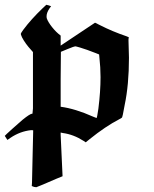

<svg xmlns="http://www.w3.org/2000/svg" viewBox="-21 -577 645 804"><path d="M131 207Q122 207 112 202L113 188Q113 182 115.5 77Q118 -28 118 -31Q118 -32 109 -32Q63 -27 23 0L10 9L-1 -8Q0 -10 30.5 -37.5Q61 -65 73 -75Q105 -101 114 -101H115L117 -123Q117 -141 117 -230V-359L110 -367Q85 -394 71 -421Q66 -433 66 -435Q66 -438 77 -453Q109 -496 158 -543L173 -557Q174 -557 183 -554.5Q192 -552 193 -551Q191 -548 187 -543Q174 -524 174 -509Q174 -503 175 -500Q180 -485 197 -463.5Q214 -442 233 -428V-386L377 -482L399 -471Q450 -445 509 -425Q519 -421 519 -420L518 -419Q518 -418 517.5 -415.5Q517 -413 517 -410Q517 -400 518 -373Q519 -346 519 -335Q519 -222 501 -137Q492 -84 489 -84L479 -78Q421 -48 354 6L338 19L329 13Q287 -14 242 -20L233 -22V-12L241 161L214 172Q187 184 159.5 195.5Q132 207 131 207ZM314 -378Q297 -383 294 -383Q290 -383 263 -372L234 -360L233 -245V-130Q294 -122 370 -88Q382 -83 384 -83Q385 -83 391 -122Q400 -194 400 -254Q400 -294 395 -339L394 -349L379 -355Q341 -370 314 -378Z"/></svg>

Font: MathJax_Fraktur
Style: Bold
Weight: 700
Version: Version 1.1